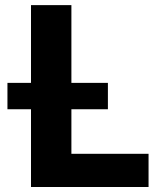

<svg xmlns="http://www.w3.org/2000/svg" viewBox="-20 -748 648 768"><path d="M104 0H574.2V-132.8H265.6V-311H411.6V-416.5H265.6V-727.5H104V-416.5H9.8V-311H104Z"/></svg>

Font: Raveo
Style: Bold
Weight: 700
Designer: Jakub Foglar, Rasmus Andersson (Inter)
Foundry: Jakubfoglar.com
Version: Version 1.100;Glyphs 3.2.3 (3260)